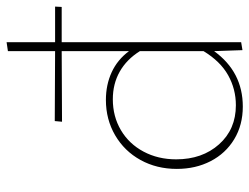

<svg xmlns="http://www.w3.org/2000/svg" viewBox="-107 -646 756 582"><g transform="rotate(-90 271.0 -355.0)"><path d="M541 -546H434V-2L410 2L407 -84Q344 3 239 3Q183 3 140 -23Q97 -49 73.5 -94.5Q50 -140 50 -197Q50 -258 77 -307Q104 -356 152 -384Q200 -412 259 -412Q305 -412 343 -394.5Q381 -377 407 -342V-546L193 -545L195 -567L407 -566V-709L434 -713V-566H542ZM407 -116V-309Q382 -349 345 -370Q308 -391 261 -391Q209 -391 167.5 -366.5Q126 -342 102.5 -298Q79 -254 79 -199Q79 -120 124.5 -69Q170 -18 243 -18Q292 -18 334 -41.5Q376 -65 407 -116Z"/></g></svg>

Font: Ysabeau Infant Extralight
Style: Regular
Weight: 200
Designer: Christian Thalmann (Catharsis Fonts)
Version: Version 0.003